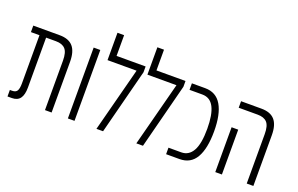

<svg xmlns="http://www.w3.org/2000/svg" viewBox="-91 -1129 2322 1497"><g transform="rotate(20 1070.0 -380.0)"><path d="M35 0V-54H53Q84 -54 95 -73Q106 -92 106 -134V-534H35V-588H254Q329 -588 365 -547Q401 -506 401 -420V0H346V-410Q346 -479 320.5 -506.5Q295 -534 243 -534H161V-120Q161 -59 139 -29.5Q117 0 71 0Z M536 0V-588H591V0Z M726 -588H967V-540L828 0H773L912 -533H671V-760H726Z M1057 -588H1298V-540L1159 0H1104L1243 -533H1002V-760H1057Z M1351 0V-54H1457Q1519 -54 1552 -112.5Q1585 -171 1585 -295Q1585 -413 1554 -473.5Q1523 -534 1457 -534H1351V-588H1461Q1553 -588 1597.5 -512Q1642 -436 1642 -295Q1642 -152 1598 -76Q1554 0 1462 0Z M2020 0V-410Q2020 -479 1994.5 -506.5Q1969 -534 1917 -534H1759V-588H1928Q2003 -588 2039 -547Q2075 -506 2075 -420V0ZM1759 0V-372H1814V0Z"/></g></svg>

Font: Noto Sans Hebrew ExtraCondensed Light
Style: Regular
Weight: 300
Width: 2
Designer: Monotype Design Team
Foundry: Monotype Imaging Inc.
Version: Version 2.004; ttfautohint (v1.8.4.7-5d5b)